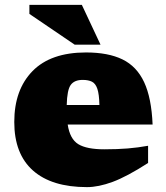

<svg xmlns="http://www.w3.org/2000/svg" viewBox="-20 -752 681 787"><path d="M332.5 -537Q423.5 -537 482 -508.5Q540.5 -480 570.8 -415.2Q601 -350.5 605.5 -241.5H257.5Q266.5 -182 301 -161Q335.5 -140 407.5 -140Q461 -140 503.5 -143.5Q546 -147 587 -154.5V-84Q500 -28 441.8 -6.5Q383.5 15 336.5 15Q192 15 115.2 -53Q38.5 -121 38.5 -252Q38.5 -384 113.2 -460.5Q188 -537 332.5 -537ZM319 -424.5Q285 -424.5 270 -404Q255 -383.5 253.5 -321.5H387.5Q386.5 -366 379 -388Q371.5 -410 356.8 -417.2Q342 -424.5 319 -424.5ZM392 -569H286L100.5 -695V-732H315.5Z"/></svg>

Font: Newsreader Caption ExtraBold
Style: Regular
Weight: 800
Designer: Hugues Gentile
Foundry: Production Type
Version: Version 1.001